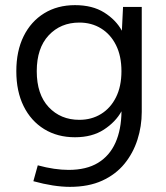

<svg xmlns="http://www.w3.org/2000/svg" viewBox="-20 -527 645 747"><path d="M109.8 178 127 116.2Q160 125.2 190.2 129.6Q220.5 134 246.8 134Q316.3 134 361.3 106.6Q406.4 79.2 429.2 28.2Q452 -22.8 452.7 -94Q429.7 -52.4 384.1 -22.7Q338.4 7 271.8 7Q203.5 7 151.9 -24.7Q100.3 -56.5 71.9 -114Q43.5 -171.5 43.5 -250Q43.5 -328.5 71.9 -386Q100.3 -443.5 151.9 -475.3Q203.5 -507 271.8 -507Q339.9 -507 385.6 -478.2Q431.2 -449.4 454.2 -407.5L458.7 -500H531.5V-91.6Q531.5 -35.8 514.7 16.6Q497.9 69 464.1 110.4Q430.2 151.8 377.5 175.9Q324.7 200 252 200Q221.3 200 185.5 194.5Q149.8 189 109.8 178ZM288.7 -60.8Q336.3 -60.8 373.2 -83.6Q410.2 -106.3 431.3 -148.6Q452.5 -190.9 452.5 -250Q452.5 -309.3 431.3 -351.5Q410.2 -393.7 373.2 -416.4Q336.3 -439.2 288.7 -439.2Q215.9 -439.2 169.4 -389.5Q123 -339.8 123 -250Q123 -159.9 169.4 -110.3Q215.9 -60.8 288.7 -60.8Z"/></svg>

Font: Envelope Sans Variable
Style: Regular
Weight: 500
Designer: Andreas Rasmussen / Norman Anderson
Foundry: mail.de GmbH
Version: Version 1.150